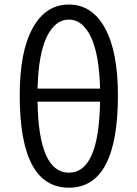

<svg xmlns="http://www.w3.org/2000/svg" viewBox="-20 -829 616 861"><path d="M428.7 -373H148.4Q153.3 -54.7 289.1 -54.7Q423.8 -54.7 428.7 -373ZM148.4 -431.6H428.7Q424.8 -586.9 387.2 -664.1Q349.6 -741.2 289.1 -741.2Q227.5 -741.2 189.9 -664.1Q152.3 -586.9 148.4 -431.6ZM289.1 -808.6Q392.6 -808.6 450.7 -703.1Q508.8 -597.7 508.8 -401.4Q508.8 12.7 289.1 12.7Q68.4 12.7 68.4 -401.4Q68.4 -597.7 126.5 -703.1Q184.6 -808.6 289.1 -808.6Z"/></svg>

Font: Gen Shin Gothic Normal
Style: Regular
Weight: 300
Designer: [Source Han Sans]
Ryoko NISHIZUKA  (kana & ideographs); Paul D. Hunt (Latin, Greek & Cyrillic); Wenlong ZHANG  (bopomofo
Version: Version 1.002.20150607